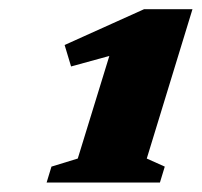

<svg xmlns="http://www.w3.org/2000/svg" viewBox="-20 -718 437 416"><path d="M148.5 -374.5 238.5 -667 259.5 -608.5 134 -574 120 -620.5 292 -698H397L298 -374.5L337 -357L326.5 -322.5H81L91.5 -357Z"/></svg>

Font: Newsreader 9pt ExtraBold
Style: Italic
Weight: 800
Italic angle: -17°
Designer: Hugues Gentile
Foundry: Production Type
Version: Version 1.003